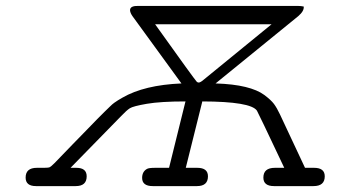

<svg xmlns="http://www.w3.org/2000/svg" viewBox="-20 -631 1173 651"><path d="M66.9 -28.8Q66.9 -62 105 -62H128.9Q144 -62 148.4 -64Q152.8 -65.9 165 -78.1Q195.8 -110.4 226.8 -142.1Q257.8 -173.8 274.9 -191.4Q292 -209 309.1 -226.6Q326.2 -244.1 335.2 -252.7Q344.2 -261.2 352.5 -269.5Q360.8 -277.8 367.4 -282.5Q374 -287.1 380.1 -291Q386.2 -294.9 395 -299.8Q469.2 -342.8 595.2 -348.1L429.2 -576.2Q421.4 -587.4 420.9 -596.2Q420.9 -611.3 446.8 -610.8H992.2Q1000 -610.8 1009.8 -608.9Q1011.7 -593.8 991.2 -576.2L710.9 -348.1Q771 -346.2 812 -336.2Q853 -326.2 876 -309.1Q898.9 -292 908.9 -278.6Q918.9 -265.1 929.2 -243.2L1014.2 -62H1044.9Q1081.1 -62 1081.1 -33.2Q1081.1 0 1043 0H909.2Q873 0 873 -28.8Q873 -62 912.1 -62H943.8Q854 -252 851.1 -255.9Q830.1 -286.6 666 -287.1L609.9 -62H648.9Q685.1 -62 685.1 -33.2Q685.1 0 647.9 0H498Q461.9 0 461.9 -27.8Q461.9 -48.8 478 -58.1Q483.9 -62 505.9 -62H553.2L608.9 -287.1Q524.9 -287.1 478 -279.1Q431.2 -271 420.2 -263.9Q409.2 -256.8 391.1 -237.8L219.2 -62H238.8Q273.9 -62 273.9 -33.2Q273.9 0 236.8 0H102.1Q66.9 0 66.9 -28.8ZM505.9 -548.8Q638.7 -362.8 647 -354Q649.9 -351.1 653.8 -351.1Q659.7 -351.1 671.9 -361.8L900.9 -548.8Z"/></svg>

Font: CMU Typewriter Text Variable Width
Style: Italic
Weight: 500
Italic angle: -14.04°
Version: Version 0.7.0